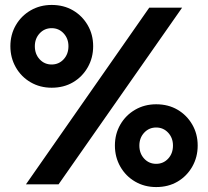

<svg xmlns="http://www.w3.org/2000/svg" viewBox="-20 -746 842 777"><path d="M217 0H85L584 -715H717ZM612 11Q565 11 527 -11Q489 -33 467 -71.5Q445 -110 445 -157Q445 -204 467 -242Q489 -280 527 -302Q565 -324 612 -324Q661 -324 698.5 -302Q736 -280 758 -242Q780 -204 780 -157Q780 -110 758 -71.5Q736 -33 698.5 -11Q661 11 612 11ZM612 -83Q641 -83 660.5 -104Q680 -125 680 -157Q680 -188 660.5 -209Q641 -230 612 -230Q583 -230 563.5 -209Q544 -188 544 -157Q544 -125 563.5 -104Q583 -83 612 -83ZM189 -391Q142 -391 104 -413Q66 -435 44 -473.5Q22 -512 22 -559Q22 -606 44 -644Q66 -682 104 -704Q142 -726 189 -726Q238 -726 275.5 -704Q313 -682 335 -644Q357 -606 357 -559Q357 -512 335 -473.5Q313 -435 275.5 -413Q238 -391 189 -391ZM189 -485Q218 -485 237.5 -506Q257 -527 257 -559Q257 -590 237.5 -611Q218 -632 189 -632Q160 -632 140.5 -611Q121 -590 121 -559Q121 -527 140.5 -506Q160 -485 189 -485Z"/></svg>

Font: Wix Madefor Display
Style: Bold
Weight: 700
Designer: Dalton Maag Ltd
Foundry: Dalton Maag Ltd
Version: Version 3.100